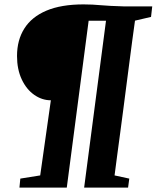

<svg xmlns="http://www.w3.org/2000/svg" viewBox="-20 -854 713 874"><path d="M68.5 0 72.5 -41 163 -55.5 211.5 -397.5Q171 -397.5 135.5 -422.5Q100 -447.5 78.8 -493Q57.5 -538.5 57.5 -599Q57.5 -671.5 90.8 -724.2Q124 -777 191.2 -805.5Q258.5 -834 360.5 -834Q382.5 -834 401.2 -833Q420 -832 439.8 -830.2Q459.5 -828.5 484 -827.2Q508.5 -826 541.5 -825H673L667.5 -777L594.5 -760Q588.5 -717 582 -668.8Q575.5 -620.5 568.8 -568.2Q562 -516 555 -462Q548 -408 541 -354Q534 -300 527 -248Q520 -196 513.5 -147.2Q507 -98.5 501.5 -55.5L568.5 -41L563 0H363L462.5 -759.5H383.5L284 0Z"/></svg>

Font: Merriweather 24pt SemiCondensed Black
Style: Italic
Weight: 900
Width: 4
Italic angle: -7.8°
Designer: Eben Sorkin
Foundry: Eben Sorkin
Version: Version 2.101